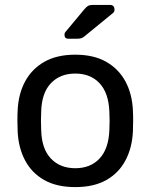

<svg xmlns="http://www.w3.org/2000/svg" viewBox="-20 -753 614 783"><path d="M287 10Q211 10 160 -19Q109 -48 82 -99.5Q55 -151 52 -217Q51 -234 51 -260.5Q51 -287 52 -303Q55 -370 82.5 -421Q110 -472 161 -501Q212 -530 287 -530Q362 -530 413 -501Q464 -472 491.5 -421Q519 -370 522 -303Q523 -287 523 -260.5Q523 -234 522 -217Q519 -151 492 -99.5Q465 -48 414 -19Q363 10 287 10ZM287 -67Q349 -67 386 -106.5Q423 -146 426 -222Q427 -237 427 -260Q427 -283 426 -298Q423 -374 386 -413.5Q349 -453 287 -453Q225 -453 187.5 -413.5Q150 -374 148 -298Q147 -283 147 -260Q147 -237 148 -222Q150 -146 187.5 -106.5Q225 -67 287 -67ZM259 -595Q243 -595 243 -611Q243 -619 248 -624L323 -714Q332 -725 339 -729Q346 -733 360 -733H428Q447 -733 447 -713Q447 -706 442 -701L326 -606Q318 -599 311 -597Q304 -595 293 -595Z"/></svg>

Font: DVN-Rubik
Style: Regular
Weight: 400
Designer: Hubert and Fischer
Foundry: Hubert & Fischer
Version: Version 2.102